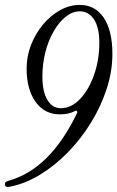

<svg xmlns="http://www.w3.org/2000/svg" viewBox="-25 -750 476 779"><path d="M13 8Q-5 11 -5 -3Q-5 -8 -2 -11Q1 -14 11 -17Q178 -64 287 -290Q290 -296 287 -299.5Q284 -303 278 -299Q254 -286 218 -286Q156 -286 119.5 -336.5Q83 -387 83 -472Q83 -522 101 -568Q119 -614 149.5 -650.5Q180 -687 218.5 -708.5Q257 -730 299 -730Q361 -730 396 -678Q431 -626 431 -531Q431 -461 408 -390Q385 -319 344.5 -253Q304 -187 251 -132.5Q198 -78 137 -41Q76 -4 13 8ZM222 -311Q264 -311 299.5 -348Q335 -385 356.5 -446Q378 -507 378 -577Q378 -638 356.5 -671Q335 -704 299 -704Q269 -704 241.5 -682Q214 -660 192.5 -622.5Q171 -585 159 -538Q147 -491 147 -440Q147 -379 167 -345Q187 -311 222 -311Z"/></svg>

Font: Instrument Serif
Style: Italic
Weight: 400
Italic angle: -13°
Designer: Rodrigo Fuenzalida
Foundry: fragTYPE
Version: Version 1.000; ttfautohint (v1.8.4.7-5d5b);gftools[0.9.27]